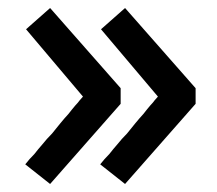

<svg xmlns="http://www.w3.org/2000/svg" viewBox="-20 -526 541 479"><path d="M292 -506 232 -453 374 -285 366 -276C363 -272 360 -268 355 -263C350 -257 344 -250 338 -242C324 -227 310 -209 297 -193C288 -184 280 -175 272 -165C266 -158 259 -150 253 -142C245 -134 236 -124 230 -116L292 -67L468 -267V-306ZM43 -116 105 -67 281 -267V-306L105 -506L45 -453L187 -285L179 -276C176 -272 173 -268 168 -263C163 -257 157 -250 151 -242C137 -227 123 -209 110 -193C101 -184 93 -175 85 -165C79 -158 72 -150 66 -142C58 -134 49 -124 43 -116Z"/></svg>

Font: Bithumb Trading Sans Semibold
Style: Regular
Weight: 600
Designer: HamHyungwon
Foundry: Bithumb
Version: Version 1.100;Glyphs 3.1.2 (3151)